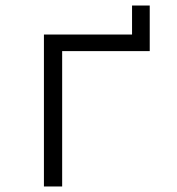

<svg xmlns="http://www.w3.org/2000/svg" viewBox="-20 -675 640 695"><path d="M139 0H205V-490H522V-655H458V-550H139Z"/></svg>

Font: JetBrains Mono ExtraLight
Style: Regular
Weight: 240
Monospace: yes
Designer: Philipp Nurullin, Konstantin Bulenkov
Foundry: JetBrains
Version: Version 2.305